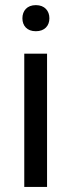

<svg xmlns="http://www.w3.org/2000/svg" viewBox="-20 -741 283 761"><path d="M166.5 -528.3H76.2V0H166.5ZM68.8 -668.5C68.8 -639.2 86.9 -617.2 122.1 -617.2C157.2 -617.2 175.8 -639.2 175.8 -668.5C175.8 -697.8 157.2 -720.7 122.1 -720.7C86.9 -720.7 68.8 -697.8 68.8 -668.5Z"/></svg>

Font: Nahid
Style: Regular
Weight: 400
Foundry: DejaVu fonts team - Redesigned by Saber Rastikerdar
Version: Version 0.3.0